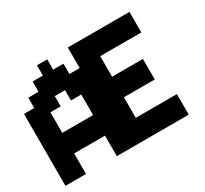

<svg xmlns="http://www.w3.org/2000/svg" viewBox="-115 -701 925 867"><g transform="rotate(-30 348.0 -268.0)"><path d="M160.7 -482.1V-535.7H214.3V-482.1H267.9V-428.6H321.4V-535.7H642.9V-428.6H428.6V-321.4H589.3V-214.3H428.6V-107.1H642.9V0H267.9V-107.1H107.1V0H0V-375H53.6V-428.6H107.1V-482.1ZM267.9 -214.3V-321.4H214.3V-375H160.7V-321.4H107.1V-214.3Z"/></g></svg>

Font: Jersey 10
Style: Regular
Weight: 400
Designer: Sarah Cadigan-Fried
Version: Version 1.000